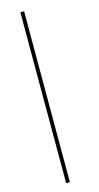

<svg xmlns="http://www.w3.org/2000/svg" viewBox="-139 -749 510 990"><g transform="rotate(-15 116.5 -254.0)"><path d="M82.8 -700V-710H102.8V-700V192V202H82.8V192Z"/></g></svg>

Font: Nordica Plus
Style: NordicaClassicUltraLightExt
Weight: 300
Version: Version 1.01